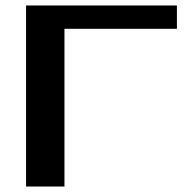

<svg xmlns="http://www.w3.org/2000/svg" viewBox="-20 -680 690 700"><path d="M75 0V-660H625V-575H215V0Z"/></svg>

Font: Xolonium
Style: Regular
Weight: 400
Designer: Severin Meyer
Version: Version 4.2